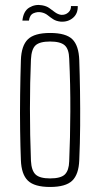

<svg xmlns="http://www.w3.org/2000/svg" viewBox="-20 -737 398 763"><path d="M179 6Q117 6 91 -19Q65 -44 63 -101Q61 -151 60 -219Q59 -287 60 -360.5Q61 -434 63 -498Q65 -556 91 -581Q117 -606 179 -606Q242 -606 267.5 -581Q293 -556 295 -498Q297 -441 298 -374Q299 -307 298.5 -237Q298 -167 295 -101Q293 -44 267 -19Q241 6 179 6ZM179 -28Q222 -28 238 -44Q254 -60 255 -96Q259 -188 259.5 -294.5Q260 -401 255 -504Q254 -542 237 -557Q220 -572 179 -572Q138 -572 121.5 -557Q105 -542 103 -501Q99 -411 99 -305Q99 -199 103 -98Q105 -59 121.5 -43.5Q138 -28 179 -28ZM69 -655Q73 -693 96.5 -707Q120 -721 147 -716Q165 -713 176.5 -704.5Q188 -696 199 -688Q210 -680 223 -678Q240 -677 251.5 -687.5Q263 -698 262 -713H289Q290 -683 270 -666Q250 -649 221 -651Q203 -653 191.5 -660.5Q180 -668 169.5 -676.5Q159 -685 144 -688Q129 -691 113.5 -684.5Q98 -678 95 -655Z"/></svg>

Font: Big Shoulders Text Thin
Style: Regular
Weight: 100
Designer: Patric King
Foundry: XO Type Co
Version: Version 1.000; ttfautohint (v1.8.2)